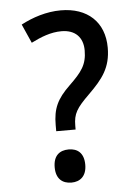

<svg xmlns="http://www.w3.org/2000/svg" viewBox="-53 -766 598 819"><g transform="rotate(-5 246.0 -356.0)"><path d="M174 -212H257V-228C257 -280 272 -303 327 -357C388 -417 424 -463 424 -548C424 -658 352 -724 238 -724C176 -724 116 -704 67 -678L103 -597C145 -618 187 -635 233 -635C293 -635 325 -600 325 -545C325 -484 302 -454 248 -402C193 -349 174 -309 174 -238ZM154 -59C154 -10 181 12 220 12C257 12 285 -10 285 -59C285 -110 257 -130 220 -130C181 -130 154 -109 154 -59Z"/></g></svg>

Font: Noto Sans Devanagari UI SemiCondensed Medium
Style: Regular
Weight: 500
Width: 4
Designer: Jelle Bosma - Monotype Design Team
Foundry: Monotype Imaging Inc.
Version: Version 2.004